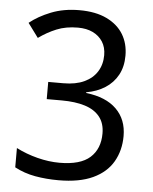

<svg xmlns="http://www.w3.org/2000/svg" viewBox="-53 -768 656 823"><g transform="rotate(5 275.5 -357.0)"><path d="M229 10Q176 10 128.5 1.5Q81 -7 40 -29V-112Q83 -90 132 -77.5Q181 -65 227 -65Q317 -65 358.5 -102.5Q400 -140 400 -206Q400 -250 377.5 -278Q355 -306 313.5 -319Q272 -332 214 -332H149V-406H214Q267 -406 303.5 -423Q340 -440 359 -470.5Q378 -501 378 -541Q378 -575 362.5 -599Q347 -623 320 -636Q293 -649 256 -649Q204 -649 164 -632.5Q124 -616 88 -590L43 -651Q80 -681 134 -702.5Q188 -724 256 -724Q326 -724 373.5 -701Q421 -678 445 -638.5Q469 -599 469 -547Q469 -499 449.5 -463.5Q430 -428 395.5 -406Q361 -384 315 -376V-373Q401 -363 446 -318.5Q491 -274 491 -203Q491 -141 463 -92.5Q435 -44 377 -17Q319 10 229 10Z"/></g></svg>

Font: lmalayalam05
Style: Book
Weight: 400
Designer: Jelle Bosma - Monotype Design Team
Foundry: Monotype Imaging Inc.
Version: Version 2.003